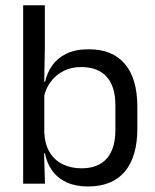

<svg xmlns="http://www.w3.org/2000/svg" viewBox="-20 -682 577 713"><path d="M306.5 10.5Q261.5 10.5 228.2 -4.5Q195 -19.5 174.5 -47.5Q154 -75.5 147 -112.5H120L144.5 -188.5Q147 -144.5 165.2 -115.2Q183.5 -86 214 -71.5Q244.5 -57 283 -57Q344 -57 376.2 -93Q408.5 -129 408.5 -200V-291.5Q408.5 -361 376 -397Q343.5 -433 281.5 -433Q244.5 -433 216 -418.5Q187.5 -404 168.8 -379Q150 -354 143 -322L124.5 -378.5H147.5Q155 -412 174.2 -439.2Q193.5 -466.5 227 -482.8Q260.5 -499 310 -499Q398 -499 444 -444.2Q490 -389.5 490 -285.5V-204.5Q490 -99.5 443.2 -44.5Q396.5 10.5 306.5 10.5ZM147 0H66V-662.5H146.5V-503.5L144 -363.5L144.5 -348V-144L143.5 -118Z"/></svg>

Font: Anek Kannada Medium
Style: Regular
Weight: 400
Version: Version 1.003